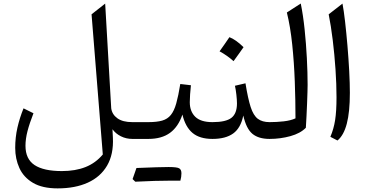

<svg xmlns="http://www.w3.org/2000/svg" viewBox="-20 -772 2060 1067"><path d="M564.5 -752 598.1 -169.9Q603 -135.7 632.6 -114.5Q662.1 -93.3 715.3 -93.3H715.8V0H715.3Q681.2 0 651.9 -14.6Q622.6 -29.3 605 -53.7L607.4 -6.3Q611.8 85.4 575.2 148.2Q538.6 210.9 468.3 242.9Q397.9 274.9 300.3 274.9Q215.3 274.9 163.3 244.1Q111.3 213.4 87.9 162.1Q64.5 110.8 64.5 49.8Q64.5 -8.3 76.9 -63Q89.4 -117.7 110.8 -169.9L166 -142.6Q144 -86.4 132.8 -43.2Q121.6 0 121.6 38.1Q121.6 111.8 172.1 145.3Q222.7 178.7 323.7 178.7Q399.4 178.7 455.6 156.2Q511.7 133.8 551.3 86.4L488.8 -692.4Z M931.6 231.9Q845.7 231.9 731.9 237.8Q726.6 231.9 716.8 223.1Q722.2 207 727.8 191.9Q733.4 176.8 738.3 161.6Q870.6 156.2 917.2 156.2Q963.9 156.2 976.1 163.6Q988.3 170.9 988.3 191.2Q988.3 211.4 982.4 231.9ZM715.8 0Q699.7 0 699.7 -32.7V-60.5Q699.7 -93.3 715.8 -93.3H804.7Q851.6 -93.3 881.3 -101.8Q911.1 -110.4 929.4 -133.1Q947.8 -155.8 959.5 -197.5Q971.2 -239.3 981.9 -305.2L1041 -298.3Q1038.1 -270.5 1036.4 -247.1Q1034.7 -223.6 1034.7 -204.1Q1034.7 -152.8 1065.2 -123Q1095.7 -93.3 1160.6 -93.3H1161.1V0H1160.6Q1089.8 0 1050 -33.2Q1010.3 -66.4 993.7 -135.3Q971.2 -67.9 925 -33.9Q878.9 0 804.7 0Z M1254.9 -565.4Q1290 -552.2 1333.5 -509.8Q1319.8 -490.2 1306.2 -471.2Q1292.5 -452.1 1277.8 -432.1Q1244.1 -462.9 1200.2 -486.8Q1214.4 -506.8 1227.8 -525.9Q1241.2 -544.9 1254.9 -565.4ZM1161.1 0Q1145 0 1145 -32.7V-60.5Q1145 -93.3 1161.1 -93.3Q1235.4 -93.3 1266.1 -117.2Q1296.9 -141.1 1296.9 -197.3Q1296.9 -216.3 1293.5 -246.6Q1290 -276.9 1285.6 -295.4L1344.2 -309.1Q1357.9 -224.1 1373 -177.2Q1388.2 -130.4 1412.8 -111.8Q1437.5 -93.3 1478 -93.3H1478.5V0H1478Q1417 0 1382.8 -28.3Q1348.6 -56.6 1332 -129.9Q1317.9 -60.5 1275.9 -30.3Q1233.9 0 1161.1 0Z M1651.4 -752.4Q1664.6 -688 1672.9 -608.4Q1681.2 -528.8 1685.3 -448.5Q1689.5 -368.2 1689.5 -300.3Q1689.5 -288.1 1688.7 -260.3Q1688 -232.4 1686.5 -197Q1685.1 -161.6 1683.3 -125.7Q1681.6 -89.8 1679.7 -62Q1649.4 -30.8 1593.8 -15.4Q1538.1 0 1478.5 0Q1462.4 0 1462.4 -32.7V-60.5Q1462.4 -93.3 1478.5 -93.3Q1518.1 -93.3 1556.9 -97.7Q1595.7 -102.1 1622.1 -114.3Q1622.1 -213.4 1618.2 -319.1Q1614.3 -424.8 1604 -523.9Q1593.8 -623 1574.2 -702.6Z M1883.3 -752Q1890.6 -713.9 1897.7 -651.9Q1904.8 -589.8 1910.9 -518.1Q1917 -446.3 1920.7 -377.2Q1924.3 -308.1 1924.3 -255.9Q1924.3 -149.4 1907.2 -84.5Q1890.1 -19.5 1855.5 8.8L1815.9 -11.7Q1834.5 -54.7 1842.3 -104.2Q1850.1 -153.8 1850.1 -231.9Q1850.1 -303.7 1844.5 -386.5Q1838.9 -469.2 1829.1 -549.3Q1819.3 -629.4 1806.6 -692.4Z"/></svg>

Font: Pinar-DS2-FD Regular
Style: Regular
Weight: 400
Designer: Amin Abedi
Version: Version 2.000